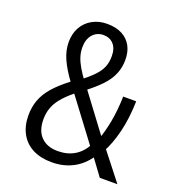

<svg xmlns="http://www.w3.org/2000/svg" viewBox="-132 -818 848 931"><g transform="rotate(20 292.5 -352.5)"><path d="M238 9Q181 9 140 -12Q99 -33 77 -73Q55 -113 55 -167Q55 -210 68.5 -246.5Q82 -283 111.5 -317Q141 -351 188 -387L201 -397L197 -382Q156 -437 136.5 -481Q117 -525 117 -567Q117 -611 135.5 -644Q154 -677 187.5 -695.5Q221 -714 263 -714Q309 -714 340.5 -697.5Q372 -681 388.5 -651Q405 -621 405 -579Q405 -540 390.5 -505.5Q376 -471 345.5 -439Q315 -407 270 -373L273 -391L430 -181L416 -178Q432 -220 443 -278.5Q454 -337 456 -409H523Q521 -321 503.5 -249.5Q486 -178 458 -128L455 -153L575 0H484L417 -91L429 -92Q396 -42 347.5 -16.5Q299 9 238 9ZM247 -52Q296 -52 332.5 -73.5Q369 -95 393 -139L394 -120L220 -352L242 -354L226 -340Q190 -310 169.5 -284.5Q149 -259 139.5 -232Q130 -205 130 -173Q130 -115 161 -83.5Q192 -52 247 -52ZM265 -657Q231 -657 209.5 -632.5Q188 -608 188 -566Q188 -541 195.5 -517.5Q203 -494 218 -468.5Q233 -443 255 -413L235 -417Q271 -445 293.5 -468.5Q316 -492 326.5 -516.5Q337 -541 337 -574Q337 -614 317 -635.5Q297 -657 265 -657Z"/></g></svg>

Font: Nunito Sans 10pt Condensed
Style: Regular
Weight: 400
Width: 3
Designer: Vernon Adams
Foundry: Vernon Adams
Version: Version 3.101;gftools[0.9.27]